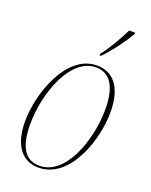

<svg xmlns="http://www.w3.org/2000/svg" viewBox="-143 -833 723 920"><g transform="rotate(20 218.0 -373.0)"><path d="M261 -604 260 -596H268C310 -639 357 -704 383 -748V-756H353C326 -701 294 -646 261 -604ZM168 10C327 10 403 -214 403 -356C403 -492 344 -546 266 -546C112 -546 33 -320 33 -177C33 -50 89 10 168 10ZM170 0C103 0 61 -47 61 -173C61 -333 136 -536 265 -536C334 -536 375 -482 375 -361C375 -209 305 0 170 0Z"/></g></svg>

Font: Noto Serif Display Condensed Thin
Style: Italic
Weight: 100
Width: 3
Italic angle: -12°
Designer: Monotype Design Team
Foundry: Monotype Imaging Inc.
Version: Version 2.009